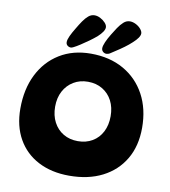

<svg xmlns="http://www.w3.org/2000/svg" viewBox="-96 -995 950 1070"><g transform="rotate(10 379.0 -460.0)"><path d="M367 -7Q267 -7 192 -46Q117 -85 76 -157.5Q35 -230 35 -329Q35 -439 76.5 -522Q118 -605 193.5 -651.5Q269 -698 370 -698Q477 -698 556 -653Q635 -608 678.5 -527.5Q722 -447 722 -340Q722 -237 678 -162.5Q634 -88 554.5 -47.5Q475 -7 367 -7ZM381 -205Q428 -205 463.5 -226Q499 -247 518.5 -285Q538 -323 538 -373Q538 -423 518.5 -460.5Q499 -498 463.5 -519.5Q428 -541 381 -541Q335 -541 299.5 -519.5Q264 -498 244 -460.5Q224 -423 224 -373Q224 -323 244 -285Q264 -247 299.5 -226Q335 -205 381 -205ZM454 -712Q443 -712 434.5 -719.5Q426 -727 426 -739Q426 -752 435.5 -774Q445 -796 461 -822Q473 -842 487 -863Q501 -884 517 -898.5Q533 -913 553 -913Q569 -913 586 -904.5Q603 -896 614.5 -882.5Q626 -869 626 -857Q626 -835 588 -801Q571 -785 548.5 -768.5Q526 -752 505.5 -739Q485 -726 472 -717Q468 -715 463.5 -713.5Q459 -712 454 -712ZM253 -712Q242 -712 233.5 -719Q225 -726 225 -738Q225 -752 235 -773.5Q245 -795 261 -821Q275 -845 289 -865.5Q303 -886 318.5 -899Q334 -912 353 -912Q369 -912 385.5 -903.5Q402 -895 414 -882Q426 -869 426 -856Q426 -834 389 -800Q370 -784 347 -767.5Q324 -751 303 -737.5Q282 -724 268 -717Q264 -715 260 -713.5Q256 -712 253 -712Z"/></g></svg>

Font: DynaPuff Medium
Style: Regular
Weight: 500
Version: Version 2.000